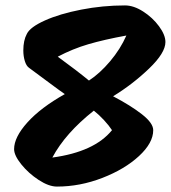

<svg xmlns="http://www.w3.org/2000/svg" viewBox="-20 -688 631 708"><path d="M397 -333Q462 -299 503.5 -266.5Q545 -234 545 -208Q545 -161 492.5 -112.5Q440 -64 357.5 -32Q275 0 190 0Q160 0 122.5 -24.5Q85 -49 58.5 -82Q32 -115 32 -138Q32 -182 81 -236.5Q130 -291 219 -341Q208 -348 145 -395L87 -438Q77 -445 71.5 -463Q66 -481 66 -502Q66 -539 79 -563Q91 -588 145.5 -612.5Q200 -637 279.5 -652.5Q359 -668 441 -668Q473 -668 508 -645.5Q543 -623 566.5 -591Q590 -559 590 -533Q590 -493 529.5 -435Q469 -377 397 -333ZM446 -557Q364 -542 306 -525Q248 -508 193 -479Q263 -428 308 -391Q348 -417 386 -462Q424 -507 446 -557ZM326 -280Q221 -197 173 -107Q328 -128 393 -208Q382 -225 363.5 -245Q345 -265 326 -280Z"/></svg>

Font: Mogra
Style: Regular
Weight: 400
Designer: Lipi Raval
Foundry: Lipi Raval
Version: Version 1.002;PS 1.002;hotconv 1.0.88;makeotf.lib2.5.647800;